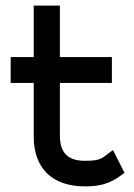

<svg xmlns="http://www.w3.org/2000/svg" viewBox="-20 -652 478 683"><path d="M18 -357H100V-161C102 -52 167 11 282 11C358 11 387 -11 423 -37L382 -118L372 -111C342 -89 340 -80 282 -80C220 -80 193 -110 193 -170V-357H378V-449H193V-632H100V-449H18Z"/></svg>

Font: Charger Sport
Style: Bd
Weight: 700
Designer: Jasper
Foundry: Cannot Into Space Fonts
Version: Version 1.1